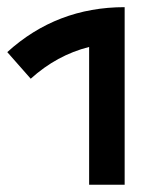

<svg xmlns="http://www.w3.org/2000/svg" viewBox="-20 -508 460 528"><path d="M225.1 -378.9Q136.2 -356.4 64.5 -291.5L0 -364.7Q136.2 -488.3 322.8 -488.3V0H225.1Z"/></svg>

Font: Arounder
Style: Regular
Weight: 400
Designer: Maxim Raikov
Foundry: Maxim Raikov
Version: Version 1.00 March 23, 2021, initial release